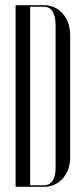

<svg xmlns="http://www.w3.org/2000/svg" viewBox="-20 -719 321 739"><path d="M40 -699H148Q193 -699 221.5 -666.5Q250 -634 250 -583V-114Q250 -64 221.5 -32Q193 0 148 0H40ZM96 -6H148Q172 -6 183 -24Q194 -42 194 -71V-623Q194 -653 183.5 -673Q173 -693 147 -693H96Z"/></svg>

Font: Moniqa Cond Display
Style: Regular
Weight: 400
Width: 3
Designer: Rajesh Rajput
Foundry: Rajesh Rajput
Version: Version 1.000